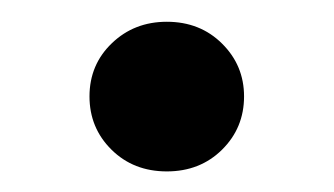

<svg xmlns="http://www.w3.org/2000/svg" viewBox="-20 -448 313 180"><path d="M136.4 -287.3Q105.1 -287.3 84.5 -307.7Q63.9 -328.1 63.9 -357.6Q63.9 -387.4 84.9 -407.5Q105.8 -427.6 136.4 -427.6Q167.6 -427.6 188.2 -407.1Q208.8 -386.7 208.8 -357.6Q208.8 -328.1 188.2 -307.7Q167.6 -287.3 136.4 -287.3Z"/></svg>

Font: Interface Medium
Style: Regular
Weight: 500
Designer: Rasmus Andersson
Foundry: rsms
Version: Version 1.8